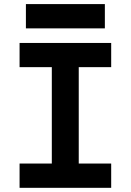

<svg xmlns="http://www.w3.org/2000/svg" viewBox="-20 -899 626 919"><path d="M73.7 0V-116.2H228V-577.6H73.7V-693.4H512.2V-577.6H356.9V-116.2H512.2V0ZM104 -763.2V-879.4H481.9V-763.2Z"/></svg>

Font: Cascadia Code NF
Style: Bold
Weight: 700
Monospace: yes
Designer: Aaron Bell
Foundry: Saja Typeworks
Version: Version 2404.023; ttfautohint (v1.8.4)